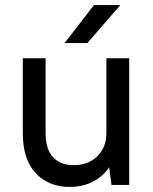

<svg xmlns="http://www.w3.org/2000/svg" viewBox="-20 -730 605 758"><path d="M255 8Q172 8 121 -46.5Q70 -101 70 -205V-500H160V-205Q160 -141 189.5 -109.5Q219 -78 270 -78Q327 -78 362.5 -111.5Q398 -145 400 -199V-500H490V0H420L411 -69Q385 -32 345 -12Q305 8 255 8ZM351 -710H455L325 -560H235Z"/></svg>

Font: PT Root UI Web Medium
Style: Regular
Weight: 500
Designer: Vitaly Kuzmin
Foundry: ParaType Ltd.
Version: Version 1.001W